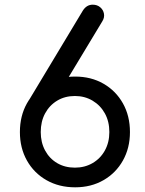

<svg xmlns="http://www.w3.org/2000/svg" viewBox="-20 -800 620 820"><path d="M301 0Q232 0 178.5 -30.5Q125 -61 95 -114.5Q65 -168 65 -236Q65 -305 95 -358.5Q125 -412 178.5 -442.5Q232 -473 301 -473Q369 -473 422 -442.5Q475 -412 505 -358.5Q535 -305 535 -236Q535 -168 505 -114.5Q475 -61 422 -30.5Q369 0 301 0ZM300 -84Q342 -84 375.5 -103.5Q409 -123 428 -157.5Q447 -192 447 -236Q447 -281 428 -315.5Q409 -350 375.5 -370Q342 -390 300 -390Q257 -390 224 -370Q191 -350 172.5 -315.5Q154 -281 154 -236Q154 -192 172.5 -157.5Q191 -123 224 -103.5Q257 -84 300 -84ZM97 -361 334 -755Q350 -780 376 -780Q395 -780 408 -769Q421 -758 424 -741.5Q427 -725 417 -709L268 -462Z"/></svg>

Font: Comfortaa SemiBold
Style: Regular
Weight: 600
Designer: Johan Aakerlund
Foundry: Johan Aakerlund
Version: Version 3.104; ttfautohint (v1.8.1.43-b0c9)